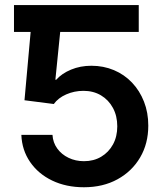

<svg xmlns="http://www.w3.org/2000/svg" viewBox="-20 -748 667 777"><path d="M183.1 -727.5V-618.7H36.6V-727.5ZM319.8 9.8Q247.6 9.8 191.2 -17.3Q134.8 -44.4 101.8 -92.5Q68.8 -140.6 66.4 -202.1H192.4Q194.3 -170.9 211.7 -147Q229 -123 257.3 -109.4Q285.6 -95.7 319.8 -95.7Q359.4 -95.7 389.6 -113.8Q419.9 -131.8 437.3 -163.6Q454.6 -195.3 454.6 -236.8Q454.6 -278.8 437 -311.3Q419.4 -343.8 388.7 -362.1Q357.9 -380.4 317.9 -380.4Q280.8 -380.4 248 -366Q215.3 -351.6 197.8 -327.1L79.1 -342.3L113.8 -727.5H541.5V-618.7H223.6L204.1 -425.3H207.5Q230 -450.7 267.6 -466.3Q305.2 -481.9 349.6 -481.9Q398.9 -481.9 441.2 -464.1Q483.4 -446.3 514.4 -413.6Q545.4 -380.9 562.7 -336.7Q580.1 -292.5 580.1 -239.7Q580.1 -167 547.1 -110.8Q514.2 -54.7 455.6 -22.5Q397 9.8 319.8 9.8Z"/></svg>

Font: Inter 18pt SemiBold
Style: Regular
Weight: 600
Designer: Rasmus Andersson
Foundry: rsms
Version: Version 4.001;git-66647c0bb